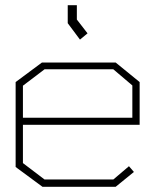

<svg xmlns="http://www.w3.org/2000/svg" viewBox="-20 -717 596 737"><path d="M68 -238V-91L151 -28H415L475 -79L494 -57L424 0H143L40 -76V-402L141 -477H424L516 -402V-238ZM488 -389 415 -451H151L68 -388V-265H488ZM240 -628V-697H275V-642L316 -589L287 -565Z"/></svg>

Font: Turret Road ExtraLight
Style: Regular
Weight: 275
Designer: Noponies
Foundry: Noponies
Version: Version 1.001; ttfautohint (v1.8)